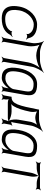

<svg xmlns="http://www.w3.org/2000/svg" viewBox="897 -1456 572 2406"><g transform="rotate(90 1183.0 -253.0)"><path d="M62 -207C30 -27 122 11 210 11C328 11 387 -37 413 -89C420 -102 435 -116 445 -122L443 -125C433 -119 412 -112 399 -112H388C384 -112 376 -116 375 -119L371 -118C372 -114 370 -103 367 -99C349 -72 315 -32 218 -32C147 -32 85 -63 110 -207C131 -328 227 -390 284 -390C364 -390 395 -352 406 -322C407 -317 407 -304 404 -300L408 -299C411 -302 419 -307 425 -307H433C448 -307 467 -299 475 -293L477 -296C469 -302 459 -318 456 -332C445 -389 389 -432 288 -432C191 -432 87 -346 62 -207Z M494 -517C515 -492 527 -415 519 -368L458 -24C456 -12 446 4 439 10L442 13C449 7 466 0 478 0C489 0 504 7 509 13L512 10C507 4 503 -12 505 -24L558 -321C565 -363 557 -430 541 -462C569 -440 633 -421 675 -421H679C721 -421 791 -440 827 -462C799 -430 769 -363 762 -321L709 -24C707 -12 697 4 690 10L693 13C700 7 717 0 729 0C740 0 755 7 760 13L763 10C758 4 754 -12 756 -24L817 -368C825 -415 865 -492 894 -517L893 -519C864 -494 782 -468 735 -468H637C590 -468 518 -494 497 -519Z M881 -203C900 -310 957 -388 1029 -388C1123 -388 1134 -356 1123 -284L1097 -136C1092 -106 1032 -34 964 -34C873 -34 862 -97 881 -203ZM835 -203C810 -60 848 11 956 11C1012 11 1056 -33 1087 -75C1085 -67 1083 -58 1082 -50L1077 -23C1075 -12 1065 4 1058 10L1061 13C1068 7 1085 0 1096 0C1107 0 1122 7 1127 13L1130 10C1125 4 1121 -12 1123 -23L1169 -284C1189 -397 1144 -432 1034 -432C926 -432 857 -330 835 -203Z M1499 -73C1500 -73 1501 -75 1502 -75C1502 -74 1501 -73 1501 -72ZM1284 -106C1294 -115 1305 -128 1311 -139C1339 -185 1361 -253 1380 -346C1385 -370 1383 -409 1376 -431C1395 -419 1431 -409 1455 -409C1479 -409 1519 -419 1543 -431C1527 -409 1510 -371 1506 -347L1480 -198C1474 -164 1478 -109 1491 -80C1465 -98 1413 -112 1379 -112H1323C1312 -112 1296 -110 1284 -106ZM1158 10 1161 13C1168 7 1185 0 1197 0C1208 0 1223 7 1228 13L1231 10C1226 4 1222 -12 1224 -24L1226 -33C1228 -44 1227 -63 1223 -75C1234 -69 1252 -65 1264 -65H1458C1468 -65 1484 -68 1496 -72C1497 -71 1497 -69 1498 -68C1492 -57 1487 -43 1485 -33L1483 -23C1481 -12 1471 4 1464 10L1467 13C1474 7 1491 0 1502 0C1513 0 1528 7 1533 13L1536 10C1531 4 1527 -12 1529 -23L1542 -95C1543 -103 1551 -115 1556 -119L1554 -122C1549 -118 1536 -112 1528 -112C1522 -112 1512 -110 1506 -108C1509 -114 1513 -123 1514 -129L1554 -356C1562 -403 1602 -480 1631 -505L1629 -507C1600 -482 1518 -456 1471 -456H1353V-451C1304 -199 1281 -112 1198 -112H1193L1177 -24C1175 -12 1165 4 1158 10Z M1655 -203C1674 -310 1731 -388 1803 -388C1897 -388 1908 -356 1897 -284L1871 -136C1866 -106 1806 -34 1738 -34C1647 -34 1636 -97 1655 -203ZM1609 -203C1584 -60 1622 11 1730 11C1786 11 1830 -33 1861 -75C1859 -67 1857 -58 1856 -50L1851 -23C1849 -12 1839 4 1832 10L1835 13C1842 7 1859 0 1870 0C1881 0 1896 7 1901 13L1904 10C1899 4 1895 -12 1897 -23L1943 -284C1963 -397 1918 -432 1808 -432C1700 -432 1631 -330 1609 -203Z M2003 -418 2005 -415C2011 -420 2027 -427 2037 -427H2087C2114 -427 2158 -438 2185 -451C2185 -452 2184 -451 2184 -452C2185 -452 2185 -451 2186 -451C2187 -451 2186 -452 2187 -452C2187 -451 2186 -452 2186 -451C2209 -438 2248 -427 2275 -427H2325C2334 -427 2348 -420 2352 -415L2356 -418C2352 -423 2347 -438 2349 -448C2351 -457 2360 -472 2366 -477L2364 -480C2358 -475 2342 -468 2333 -468H2045C2035 -468 2021 -475 2017 -480L2013 -477C2017 -472 2022 -457 2020 -448C2018 -438 2009 -423 2003 -418ZM2184 -449C2184 -450 2186 -450 2186 -451H2185ZM2067 10 2070 13C2077 7 2094 0 2106 0C2117 0 2132 7 2137 13L2140 10C2135 4 2131 -12 2133 -24L2192 -357C2197 -383 2193 -424 2184 -449C2167 -424 2150 -383 2145 -357L2086 -24C2084 -12 2074 4 2067 10Z"/></g></svg>

Font: Armata Saber
Style: RgIta
Weight: 400
Designer: Jasper
Foundry: Cannot Into Space Fonts
Version: Version 0.970